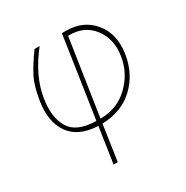

<svg xmlns="http://www.w3.org/2000/svg" viewBox="-173 -671 1013 1048"><g transform="rotate(-30 333.5 -147.0)"><path d="M383.8 -499 380.9 -498.5 308.6 -20.5 311.5 -19Q415.5 -20 488 -90.1Q560.5 -160.2 575.7 -259.8Q590.8 -359.4 537.1 -430.2Q483.4 -501 383.8 -499ZM385.3 -528.3Q494.1 -528.3 556.6 -451.7Q619.1 -375 601.6 -258.8Q584 -142.6 505.9 -68.1Q427.7 6.3 304.2 9.8L271 233.9H244.6L278.3 9.8Q155.8 4.4 103 -70.3Q50.3 -145 69.3 -266.6Q82.5 -354 109.4 -406.5Q136.2 -459 186.5 -528.3H218.8Q114.3 -397 95.2 -265.6Q78.6 -156.7 119.1 -89.4Q159.7 -22 279.8 -19.5L282.7 -20.5L358.9 -528.3Z"/></g></svg>

Font: Roboto-ThinItalic
Style: Italic
Weight: 250
Italic angle: -12°
Designer: Google
Version: Version 1.100141; 2013; ttfautohint (v0.94.14-c901) -l 8 -r 